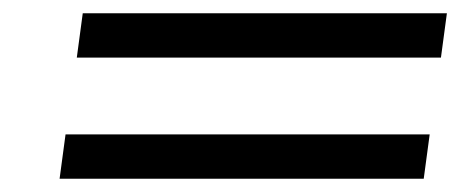

<svg xmlns="http://www.w3.org/2000/svg" viewBox="-20 -410 695 290"><path d="M629 -207 620 -140H70L79 -207ZM655 -390 646 -323H96L105 -390Z"/></svg>

Font: Fivo Sans Modern
Style: Italic
Weight: 400
Designer: Alexander Slobzheninov
Foundry: Alexander Slobzheninov
Version: 1.0